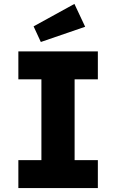

<svg xmlns="http://www.w3.org/2000/svg" viewBox="-20 -963 595 983"><path d="M74 0V-143H192V-557H74V-700H481V-557H362V-143H481V0ZM189 -748 152 -828 361 -943 416 -826Z"/></svg>

Font: Lexend Deca
Style: Bold
Weight: 700
Designer: Bonnie Shaver-Troup, Thomas Jockin
Foundry: Lexend
Version: Version 1.008; ttfautohint (v1.8.4.7-5d5b)